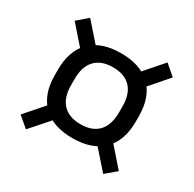

<svg xmlns="http://www.w3.org/2000/svg" viewBox="-116 -675 740 734"><g transform="rotate(30 253.5 -308.0)"><path d="M253 -122Q167 -122 121 -167.5Q75 -213 75 -297.5V-321Q75 -406 121.2 -451.2Q167.5 -496.5 253.5 -496.5Q340 -496.5 386 -451.2Q432 -406 432 -321V-297.5Q432 -213 385.8 -167.5Q339.5 -122 253 -122ZM253.5 -183.5Q305 -183.5 332 -212.2Q359 -241 359 -296.5V-322.5Q359 -377.5 332 -406Q305 -434.5 253.5 -434.5Q202.5 -434.5 175.2 -406Q148 -377.5 148 -322.5V-296.5Q148 -241 175.2 -212.2Q202.5 -183.5 253.5 -183.5ZM334 -164.5 379.5 -205.5 470.5 -101.5 424 -62.5ZM129 -206.5 173 -164.5 83 -62.5 37 -101.5ZM171.5 -453.5 124.5 -415 37 -515 82.5 -554.5ZM379.5 -410.5 334 -451.5 424 -554.5 470 -515Z"/></g></svg>

Font: Anek Devanagari
Style: Regular
Weight: 400
Designer: Kailash Malviya (Devanagari) & Yesha Goshar (Latin)
Foundry: Ek Type
Version: Version 1.003